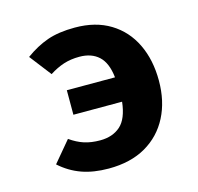

<svg xmlns="http://www.w3.org/2000/svg" viewBox="-89 -657 793 768"><g transform="rotate(-15 307.5 -273.0)"><path d="M284.1 -562.6Q369.7 -562.6 430.3 -525.6Q490.8 -488.7 522.6 -422.8Q554.4 -356.9 554.4 -270.8Q554.4 -185.6 521 -120.8Q487.7 -55.9 424.4 -19.2Q361 17.4 270.3 17.4Q207.2 17.4 158.7 0Q110.3 -17.4 70.3 -53.3L142.6 -139.5Q171.8 -119 200.5 -109.7Q229.2 -100.5 266.2 -100.5Q317.9 -100.5 350.3 -129.2Q382.6 -157.9 390.3 -227.2H188.7V-328.7H388.2Q381.5 -389.7 351.5 -417.4Q321.5 -445.1 271.3 -445.1Q235.4 -445.1 205.6 -435.4Q175.9 -425.6 146.7 -406.7L77.4 -496.4Q123.1 -529.7 170 -546.2Q216.9 -562.6 284.1 -562.6Z"/></g></svg>

Font: FiraCode Nerd Font
Style: Bold
Weight: 700
Designer: Carrois Corporate, Edenspiekermann AG, Nikita Prokopov
Foundry: Carrois Corporate, Edenspiekermann AG, Nikita Prokopov
Version: Version 6.002;Nerd Fonts 2.1.0